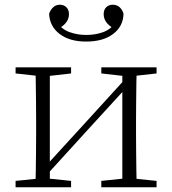

<svg xmlns="http://www.w3.org/2000/svg" viewBox="-20 -793 730 813"><path d="M345 -617Q274 -617 232 -649.5Q190 -682 188 -735Q194 -752 205.5 -762.5Q217 -773 233 -773Q250 -773 261 -762.5Q272 -752 272 -733Q272 -714 260.5 -698.5Q249 -683 228 -672L219 -701Q241 -669 274.5 -657Q308 -645 345 -645Q384 -645 417 -657Q450 -669 472 -701L463 -672Q442 -683 430.5 -698.5Q419 -714 419 -733Q419 -752 430 -762.5Q441 -773 457 -773Q475 -773 486.5 -762.5Q498 -752 503 -735Q502 -682 459.5 -649.5Q417 -617 345 -617ZM46 0V-27L154 -38H175L281 -27V0ZM409 0V-27L514 -38H535L643 -27V0ZM130 0Q131 -24 131.5 -64.5Q132 -105 132.5 -148.5Q133 -192 133 -226V-283Q133 -316 132.5 -359.5Q132 -403 131.5 -443.5Q131 -484 130 -508H191V0ZM171 -45 141 -61H147L331 -262L516 -465L544 -447H538L354 -246ZM498 0V-508H559Q558 -484 557.5 -443.5Q557 -403 556.5 -359.5Q556 -316 556 -283V-226Q556 -192 556.5 -148.5Q557 -105 557.5 -64.5Q558 -24 559 0ZM46 -482V-508H281V-482L176 -470H155ZM409 -482V-508H643V-482L536 -470H515Z"/></svg>

Font: Noto Serif JP ExtraLight
Style: Regular
Weight: 200
Designer: Ryoko NISHIZUKA  (kana & ideographs); Frank Grießhammer (Latin, Greek & Cyrillic); Wenlong ZHANG  (bopomofo); Sandoll Co
Foundry: Adobe
Version: Version 2.002-H1;hotconv 1.1.0;makeotfexe 2.6.0